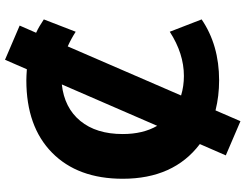

<svg xmlns="http://www.w3.org/2000/svg" viewBox="-124 -738 956 747"><g transform="rotate(-90 353.5 -365.0)"><path d="M237 -231 398 -602Q307 -592 256 -530Q205 -468 205 -365Q205 -286 237 -231ZM355 -138Q391 -127 431 -127Q518 -127 603 -182L651 -58Q551 10 414 10Q353 10 297 -4L255 93L122 36L166 -65Q31 -167 31 -365Q31 -540 132.5 -640Q234 -740 414 -740Q429 -740 457 -738L494 -823L627 -766L599 -702Q623 -691 651 -672L603 -548Q575 -566 546 -579Z"/></g></svg>

Font: Mplus 1p ExtraBold
Style: Regular
Weight: 800
Version: Version 1.061